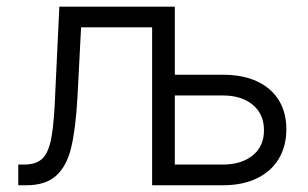

<svg xmlns="http://www.w3.org/2000/svg" viewBox="-20 -550 915 570"><path d="M34.2 -61.5H51.8Q88.9 -61.5 107.2 -80.6Q125.5 -99.6 133.3 -145.3Q141.1 -190.9 144.5 -284.2L156.2 -530.3H499V-328.1H641.6Q701.2 -328.1 743.4 -308.3Q785.6 -288.6 807.9 -252.2Q830.1 -215.8 830.1 -166Q830.1 -116.7 807.9 -79.1Q785.6 -41.5 743.2 -20.8Q700.7 0 641.6 0H431.6V-468.8H220.7L210 -261.7Q204.6 -167 191.4 -112.1Q178.2 -57.1 147 -28.6Q115.7 0 57.6 0H34.2ZM641.6 -61.5Q696.8 -61.5 730.2 -88.6Q763.7 -115.7 763.7 -163.1Q763.7 -211.4 730.2 -239Q696.8 -266.6 641.6 -266.6H499V-61.5Z"/></svg>

Font: Pretendard GOV Light
Style: Regular
Weight: 300
Designer: Base glyphs from Inter by Rasmus Andersson; Hangeul glyphs from Noto Sans CJK(Source Han Sans) by Jang Soo-young and Kan
Foundry: Kil Hyung-jin
Version: Version 1.309